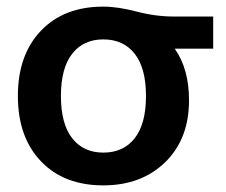

<svg xmlns="http://www.w3.org/2000/svg" viewBox="-20 -550 683 580"><path d="M509 -403V-401Q551 -341 551 -247Q551 -130 479 -60Q407 10 292 10Q173 10 103.5 -63Q34 -136 34 -260Q34 -384 103.5 -457Q173 -530 292 -530Q336 -530 393 -515Q450 -500 507 -500H624V-403ZM292 -89Q353 -89 387 -132.5Q421 -176 421 -260Q421 -344 387 -387.5Q353 -431 292 -431Q232 -431 198 -387.5Q164 -344 164 -260Q164 -176 198 -132.5Q232 -89 292 -89Z"/></svg>

Font: Mplus 1p Bold
Style: Bold
Weight: 700
Version: Version 1.061